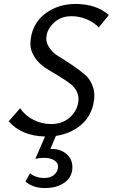

<svg xmlns="http://www.w3.org/2000/svg" viewBox="-20 -684 571 972"><path d="M362 -664Q467 -664 531 -608L480 -545Q455 -572 417.5 -587Q380 -602 343 -602Q291 -602 257.5 -573Q224 -544 216 -506Q210 -473 228 -445Q246 -417 277 -398.5Q308 -380 343.5 -356Q379 -332 408 -308Q437 -284 450.5 -244Q464 -204 452 -154Q436 -88 385.5 -47.5Q335 -7 263 4L235 70H240Q290 70 320 98.5Q350 127 346 173Q342 216 304 242Q266 268 207 268Q147 268 109 235L132 193Q160 217 205 217Q236 217 254 201Q272 185 274 163Q276 142 256 128.5Q236 115 202 115Q184 115 159 120L208 7Q88 4 24 -70L82 -136Q107 -99 149 -77.5Q191 -56 238 -56Q294 -56 330.5 -87Q367 -118 375 -160Q382 -192 370 -218Q358 -244 334 -261.5Q310 -279 280.5 -297.5Q251 -316 222 -332.5Q193 -349 170.5 -374.5Q148 -400 138.5 -430Q129 -460 139 -506Q156 -580 218.5 -622Q281 -664 362 -664Z"/></svg>

Font: EauTest Medium
Style: Italic
Weight: 500
Italic angle: -12°
Designer: Christian Thalmann (Catharsis Fonts)
Version: Version 0.001;PS 000.001;hotconv 1.0.88;makeotf.lib2.5.64775